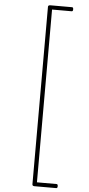

<svg xmlns="http://www.w3.org/2000/svg" viewBox="-88 -1524 764 1644"><g transform="rotate(5 293.5 -702.5)"><path d="M473 -1462Q473 -1453 470 -1449Q467 -1445 462 -1445H293V40H462Q467 40 470 44Q473 48 473 58Q473 67 470 71Q467 75 462 75H275Q256 75 256 60V-1465Q256 -1480 275 -1480H462Q467 -1480 470 -1476Q473 -1472 473 -1462Z"/></g></svg>

Font: Playwrite BE WAL Thin
Style: Regular
Weight: 250
Version: Version 1.002